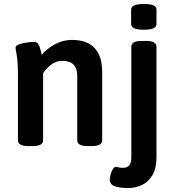

<svg xmlns="http://www.w3.org/2000/svg" viewBox="-20 -730 873 962"><path d="M701 -581Q667 -581 652 -588.5Q637 -596 637 -610V-682Q637 -695 652 -702.5Q667 -710 701 -710Q734 -710 749 -703Q764 -696 764 -682V-610Q764 -596 749 -588.5Q734 -581 701 -581ZM123 2Q70 2 70 -27V-355Q70 -402 67 -429Q64 -456 61 -470Q58 -484 58 -491Q58 -502 77 -508.5Q96 -515 118 -517.5Q140 -520 150 -520Q165 -520 172 -509Q179 -498 182.5 -482.5Q186 -467 189 -455Q214 -485 254 -507.5Q294 -530 340 -530Q492 -530 492 -368V-27Q492 2 439 2H420Q367 2 367 -27V-351Q367 -386 349 -405.5Q331 -425 292 -425Q260 -425 235.5 -405.5Q211 -386 196 -363V-27Q196 2 143 2ZM623 212Q578 212 554 203Q530 194 530 168Q530 159 534 144.5Q538 130 545 118Q552 106 561 106Q566 106 574.5 108.5Q583 111 596 111Q616 111 627 99Q638 87 638 57V-496Q638 -525 691 -525H711Q764 -525 764 -496V58Q764 114 743.5 148Q723 182 691 197Q659 212 623 212Z"/></svg>

Font: Asap SemiBold
Style: Regular
Weight: 600
Designer: Pablo Cosgaya
Foundry: Omnibus-Type
Version: Version 3.001; ttfautohint (v1.8.3)